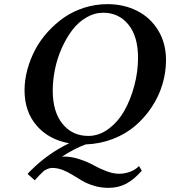

<svg xmlns="http://www.w3.org/2000/svg" viewBox="-20 -678 813 917"><path d="M473.1 -617.2Q431.2 -617.2 392.6 -594.7Q354 -572.3 325.4 -534.7Q296.9 -497.1 275.4 -449.2Q253.9 -401.4 242.9 -348.6Q231.9 -295.9 231.9 -245.1Q231.9 -143.6 278.8 -86.2Q325.7 -28.8 401.9 -28.8Q453.1 -28.8 498.5 -62.5Q543.9 -96.2 574.2 -149.9Q604.5 -203.6 621.8 -269.8Q639.2 -335.9 639.2 -401.9Q639.2 -504.9 593 -561Q546.9 -617.2 473.1 -617.2ZM133.8 129.9Q212.4 53.2 310.1 6.3Q212.9 -11.2 155 -78.1Q97.2 -145 97.2 -247.1Q97.2 -295.4 110.6 -345.2Q124 -395 147.9 -440.4Q171.9 -485.8 208 -525.6Q244.1 -565.4 286.9 -595Q329.6 -624.5 383.1 -641.4Q436.5 -658.2 493.2 -658.2Q571.8 -658.2 635.3 -626Q698.7 -593.8 735.8 -532.5Q772.9 -471.2 772.9 -391.1Q772.9 -333 755.9 -275.6Q738.8 -218.3 705.3 -167.5Q671.9 -116.7 626.2 -77.4Q580.6 -38.1 519.3 -14.4Q458 9.3 389.2 11.7Q335.4 31.2 275.9 70.3Q279.3 69.8 286.1 69.8Q322.8 69.8 361.1 82.8Q399.4 95.7 426.3 110.8Q453.1 126 486.8 138.9Q520.5 151.9 549.8 151.9Q574.2 151.9 599.9 142.8Q625.5 133.8 644 115.2L657.2 137.2Q620.1 179.7 582.5 199.5Q544.9 219.2 498 219.2Q461.9 219.2 429.7 209.5Q397.5 199.7 373.3 185.8Q349.1 171.9 326.9 157.7Q304.7 143.6 279.5 133.8Q254.4 124 229 124Q212.4 124 189.9 137.7Q167 159.2 146 183.1L111.8 152.8Q120.1 142.1 133.8 129.9Z"/></svg>

Font: Linux Libertine G
Style: Semibold Italic
Weight: 600
Italic angle: -11.5°
Designer: Philipp H. Poll
Foundry: Philipp H. Poll
Version: Version 5.1.1